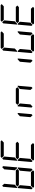

<svg xmlns="http://www.w3.org/2000/svg" viewBox="2336 -3376 1040 5752"><g transform="rotate(-90 2856.0 -500.0)"><path d="M90 -45 62 -76 98 -490H125L129 -485L185 -424L157 -107ZM131 -515 127 -510H100L136 -924L170 -955L226 -893L198 -576ZM671 -499 620 -453V-454H188V-453L144 -500L196 -547V-546H628ZM684 -485 689 -489H716L680 -76L646 -45L590 -107L618 -424ZM726 -955 754 -924 718 -510H691L687 -514L631 -575L659 -893ZM631 -31 597 0H132L103 -31L171 -93H574Z M906 -45 878 -76 914 -490H941L945 -485L1001 -424L973 -107ZM947 -515 943 -510H916L952 -924L986 -955L1042 -893L1014 -576ZM1001 -969 1035 -1000H1500L1529 -969L1461 -907H1058ZM1487 -499 1436 -453V-454H1004V-453L960 -500L1012 -547V-546H1444ZM1447 -31 1413 0H948L919 -31L987 -93H1390Z M2316 -485 2321 -489H2348L2312 -76L2278 -45L2222 -107L2250 -424Z M2538 -45 2510 -76 2546 -490H2573L2577 -485L2633 -424L2605 -107ZM3119 -499 3068 -453V-454H2636V-453L2592 -500L2644 -547V-546H3076ZM3132 -485 3137 -489H3164L3128 -76L3094 -45L3038 -107L3066 -424Z M3948 -485 3953 -489H3980L3944 -76L3910 -45L3854 -107L3882 -424Z M4170 -45 4142 -76 4178 -490H4205L4209 -485L4265 -424L4237 -107ZM4211 -515 4207 -510H4180L4216 -924L4250 -955L4306 -893L4278 -576ZM4265 -969 4299 -1000H4764L4793 -969L4725 -907H4322ZM4764 -485 4769 -489H4796L4760 -76L4726 -45L4670 -107L4698 -424ZM4711 -31 4677 0H4212L4183 -31L4251 -93H4654Z M4986 -45 4958 -76 4994 -490H5021L5025 -485L5081 -424L5053 -107ZM5027 -515 5023 -510H4996L5032 -924L5066 -955L5122 -893L5094 -576ZM5081 -969 5115 -1000H5580L5609 -969L5541 -907H5138ZM5567 -499 5516 -453V-454H5084V-453L5040 -500L5092 -547V-546H5524ZM5527 -31 5493 0H5028L4999 -31L5067 -93H5470Z"/></g></svg>

Font: DSEG7 Classic
Style: Italic
Weight: 400
Italic angle: -5°
Designer: Keshikan(Twitter:@keshinomi_88pro)
Version: Version 0.46